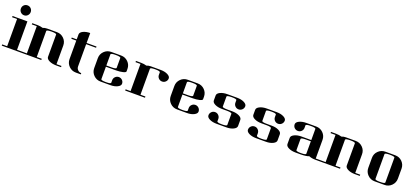

<svg xmlns="http://www.w3.org/2000/svg" viewBox="44 -1745 6096 2807"><g transform="rotate(20 3092.0 -341.0)"><path d="M0 0V-19H77.1V-441.9H0V-460.9H231V-19H308.1V0ZM77.1 -605Q77.1 -637.7 99.1 -660.2Q121.1 -682.1 153.3 -682.1Q186 -682.1 208 -659.7Q230 -636.7 230 -605.5Q230 -573.2 208 -550.8Q186 -527.8 153.8 -527.8Q122.1 -527.8 99.6 -550.3Q77.1 -572.8 77.1 -605Z M306.6 0V-19H383.8V-441.9H306.6V-460.9H383.8Q435.1 -460.9 472.7 -448.2Q501.5 -460.9 537.6 -460.9H691.4Q755.4 -460.9 800.3 -416Q844.7 -371.6 844.7 -308.1V-19H921.9V0H844.7Q780.8 0 736.3 -22.5Q691.4 -45.4 691.4 -77.1V-422.9Q691.4 -441.9 614.7 -441.9Q537.6 -441.9 537.6 -422.9V-19H614.7V0Z M921.4 -441.9V-460.9H998.5V-538.1Q998.5 -569.8 1043.5 -592.8Q1089.4 -615.2 1152.3 -615.2V-460.9H1306.2V-441.9H1152.3V-96.2Q1152.3 -64 1174.3 -42Q1196.3 -19 1229.5 -19V0H1152.3Q1088.4 0 1043.5 -44.9Q998.5 -89.8 998.5 -153.8V-441.9Z M1382.3 -153.8V-308.1Q1382.3 -371.6 1427.2 -416.5Q1471.7 -460.9 1536.1 -460.9H1689.9Q1753.9 -460.9 1798.8 -416Q1843.3 -371.6 1843.3 -308.1V-269Q1843.3 -253.4 1798.3 -242.2Q1752.4 -231 1689.9 -231H1536.1V-38.1Q1536.1 -19 1613.3 -19Q1689.9 -19 1689.9 -38.1V-77.1Q1689.9 -108.4 1712.4 -130.9Q1735.4 -153.3 1766.1 -153.8Q1798.3 -153.8 1821.3 -130.9Q1843.3 -108.4 1843.3 -76.7Q1843.3 -45.4 1798.3 -22.5Q1753.9 0 1689.9 0H1536.1Q1472.2 0 1427.2 -44.9Q1382.3 -89.8 1382.3 -153.8ZM1536.1 -250H1613.3Q1689.9 -250 1689.9 -269V-422.9Q1689.9 -441.9 1613.3 -441.9Q1536.1 -441.9 1536.1 -422.9Z M1919.9 -19H1997.1V-441.9H1919.9V-460.9H1997.1Q2048.3 -460.9 2085.9 -448.2Q2114.7 -460.9 2150.9 -460.9H2304.7Q2369.1 -460.9 2413.6 -438.5Q2458 -416 2458 -384.3Q2458 -353 2435.5 -330.6Q2413.1 -308.1 2380.9 -308.1Q2349.1 -308.1 2327.1 -330.1Q2304.7 -352.5 2304.7 -384.8V-422.9Q2304.7 -441.9 2228 -441.9Q2150.9 -441.9 2150.9 -422.9V-19H2228V0H1919.9Z M2572.8 -153.8V-308.1Q2572.8 -371.6 2617.7 -416.5Q2662.1 -460.9 2726.6 -460.9H2880.4Q2944.3 -460.9 2989.3 -416Q3033.7 -371.6 3033.7 -308.1V-269Q3033.7 -253.4 2988.8 -242.2Q2942.9 -231 2880.4 -231H2726.6V-38.1Q2726.6 -19 2803.7 -19Q2880.4 -19 2880.4 -38.1V-77.1Q2880.4 -108.4 2902.8 -130.9Q2925.8 -153.3 2956.5 -153.8Q2988.8 -153.8 3011.7 -130.9Q3033.7 -108.4 3033.7 -76.7Q3033.7 -45.4 2988.8 -22.5Q2944.3 0 2880.4 0H2726.6Q2662.6 0 2617.7 -44.9Q2572.8 -89.8 2572.8 -153.8ZM2726.6 -250H2803.7Q2880.4 -250 2880.4 -269V-422.9Q2880.4 -441.9 2803.7 -441.9Q2726.6 -441.9 2726.6 -422.9Z M3187.5 -308.1V-384.8Q3187.5 -417 3232.4 -439Q3277.3 -460.9 3341.3 -460.9H3495.1Q3559.6 -460.9 3604 -438.5Q3648.4 -416 3648.4 -384.3Q3648.4 -353 3626 -330.6Q3603.5 -308.1 3571.3 -308.1Q3539.6 -308.1 3517.6 -330.1Q3495.1 -352.5 3495.1 -384.8V-422.9Q3495.1 -441.9 3418.5 -441.9Q3341.3 -441.9 3341.3 -422.9V-269Q3341.3 -250 3418.5 -250H3495.1Q3559.6 -250 3604 -227.5Q3648.4 -205.1 3648.4 -172.9V-77.1Q3648.4 -45.4 3603.5 -22.5Q3559.1 0 3495.1 0H3341.3Q3277.3 0 3232.4 -22Q3187.5 -43.9 3187.5 -76.7Q3187.5 -108.9 3210 -131.3Q3232.4 -153.8 3264.2 -153.8Q3296.4 -153.8 3318.4 -130.9Q3340.8 -107.9 3341.3 -77.1V-38.1Q3341.3 -19 3418.5 -19Q3495.1 -19 3495.1 -38.1V-210.9Q3495.1 -230.5 3418.5 -231H3341.3Q3277.3 -231 3232.4 -252.9Q3187.5 -274.9 3187.5 -308.1Z M3802.2 -308.1V-384.8Q3802.2 -417 3847.2 -439Q3892.1 -460.9 3956.1 -460.9H4109.9Q4174.3 -460.9 4218.8 -438.5Q4263.2 -416 4263.2 -384.3Q4263.2 -353 4240.7 -330.6Q4218.3 -308.1 4186 -308.1Q4154.3 -308.1 4132.3 -330.1Q4109.9 -352.5 4109.9 -384.8V-422.9Q4109.9 -441.9 4033.2 -441.9Q3956.1 -441.9 3956.1 -422.9V-269Q3956.1 -250 4033.2 -250H4109.9Q4174.3 -250 4218.8 -227.5Q4263.2 -205.1 4263.2 -172.9V-77.1Q4263.2 -45.4 4218.3 -22.5Q4173.8 0 4109.9 0H3956.1Q3892.1 0 3847.2 -22Q3802.2 -43.9 3802.2 -76.7Q3802.2 -108.9 3824.7 -131.3Q3847.2 -153.8 3878.9 -153.8Q3911.1 -153.8 3933.1 -130.9Q3955.6 -107.9 3956.1 -77.1V-38.1Q3956.1 -19 4033.2 -19Q4109.9 -19 4109.9 -38.1V-210.9Q4109.9 -230.5 4033.2 -231H3956.1Q3892.1 -231 3847.2 -252.9Q3802.2 -274.9 3802.2 -308.1Z M4417 -172.9Q4417 -204.6 4461.9 -227.5Q4506.3 -250 4570.8 -250H4724.6V-422.9Q4724.6 -441.9 4647.9 -441.9Q4570.8 -441.9 4570.8 -422.9V-384.8Q4570.8 -353 4548.3 -330.6Q4525.9 -308.1 4493.7 -308.1Q4461.9 -308.1 4439 -330.1Q4417 -352.1 4417 -384.8Q4417 -417 4461.9 -439Q4506.8 -460.9 4570.8 -460.9H4724.6Q4788.6 -460.9 4833.5 -416Q4877.9 -371.6 4877.9 -308.1V-19H4955.1V0H4877.9Q4819.8 0 4778.8 -18.1Q4733.4 0 4647.9 0H4570.8Q4506.8 0 4461.9 -22Q4417 -43.9 4417 -77.1ZM4570.8 -38.1Q4570.8 -19 4647.9 -19Q4724.6 -19 4724.6 -38.1V-231H4647.9Q4570.8 -231 4570.8 -210.9Z M4954.6 0V-19H5031.7V-441.9H4954.6V-460.9H5031.7Q5083 -460.9 5120.6 -448.2Q5149.4 -460.9 5185.5 -460.9H5339.4Q5403.3 -460.9 5448.2 -416Q5492.7 -371.6 5492.7 -308.1V-19H5569.8V0H5492.7Q5428.7 0 5384.3 -22.5Q5339.4 -45.4 5339.4 -77.1V-422.9Q5339.4 -441.9 5262.7 -441.9Q5185.5 -441.9 5185.5 -422.9V-19H5262.7V0Z M5646.5 -153.8V-308.1Q5646.5 -372.6 5691.4 -416Q5736.3 -460.9 5800.3 -460.9H5954.1Q6018.6 -460.9 6063.5 -416Q6107.4 -370.6 6107.4 -308.1V-153.8Q6107.4 -89.8 6062.5 -44.9Q6017.6 0 5954.1 0H5800.3Q5736.3 0 5691.4 -44.9Q5646.5 -89.8 5646.5 -153.8ZM5800.3 -38.1Q5800.3 -19 5877.4 -19Q5954.1 -19 5954.1 -38.1V-422.9Q5954.1 -441.9 5877.4 -441.9Q5800.3 -441.9 5800.3 -422.9Z"/></g></svg>

Font: Hjet
Style: Regular
Weight: 400
Designer: T. Christopher White
Version: Version 1.2